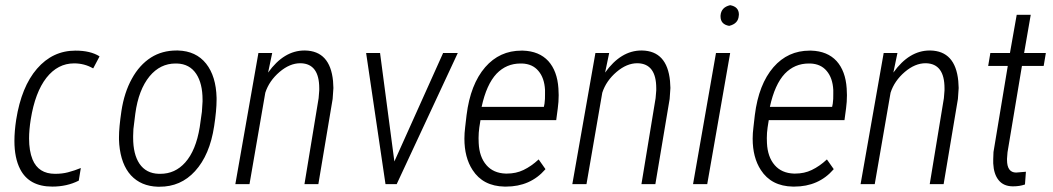

<svg xmlns="http://www.w3.org/2000/svg" viewBox="-20 -705 4031 735"><path d="M280.8 -13.2Q236.3 9.3 180.2 9.3Q91.3 9.3 57.1 -57.6Q35.2 -100.1 35.2 -165.5Q35.2 -202.6 42 -247.1Q62 -373 121.6 -441.9Q181.6 -511.2 268.6 -511.2Q269 -511.2 269.5 -511.2Q325.7 -511.2 360.4 -489.7L360.8 -488.8L360.4 -487.8L337.4 -444.3L336.4 -443.4L335.4 -443.8Q302.7 -462.4 263.7 -462.4Q201.2 -462.4 157.7 -407.2Q114.3 -351.6 97.7 -248Q91.3 -207.5 91.3 -174.8Q91.3 -127.4 104.5 -94.7Q127 -39.6 190.9 -39.6Q190.9 -39.6 191.4 -39.6Q218.3 -39.6 240.2 -45.4Q267.6 -52.7 287.1 -61L289.1 -62V-60.1L281.7 -14.6V-13.7Z M498 -270 490.7 -210.9 489.7 -184.6Q489.7 -181.2 489.7 -177.7Q489.7 -114.7 513.7 -78.6Q539.1 -41 587.9 -39.6Q590.8 -39.6 593.8 -39.6Q650.4 -39.6 689 -83Q730 -128.9 744.6 -218.3L752.9 -277.3L755.4 -316.4Q755.4 -319.8 755.4 -323.2Q755.4 -385.3 731.4 -421.9Q706.1 -460.4 657.2 -461.9Q654.8 -461.9 651.9 -461.9Q593.3 -461.9 552.7 -413.1Q510.3 -361.3 498 -270ZM558.1 -484.9Q600.6 -511.7 655.8 -511.7Q658.7 -511.7 661.1 -511.7Q730.5 -509.8 769 -461.4Q807.1 -413.1 809.1 -330.6Q809.1 -327.1 809.1 -323.2Q809.1 -282.7 799.8 -222.2Q783.2 -111.8 726.6 -49.8Q671.9 10.3 590.3 9.8Q587.4 9.8 584 9.8Q520 7.8 481.4 -33.7Q443.4 -75.2 436.5 -152.3L435.5 -170.9Q435.5 -175.3 435.5 -180.2Q435.5 -216.8 444.8 -279.8Q455.6 -351.1 484.9 -403.8Q513.7 -456.5 558.1 -484.9Z M1050.3 -429.7Q1010.3 -395.5 995.6 -350.1L935.1 0H880.9L969.2 -502H1022L1006.3 -427.2Q1066.9 -511.7 1145.5 -511.7Q1147 -511.7 1147.9 -511.7Q1243.7 -509.8 1254.9 -395L1256.3 -368.2L1253.4 -326.2L1198.7 0H1145.5L1199.7 -329.1L1202.1 -358.9Q1202.1 -363.3 1202.1 -367.2Q1202.1 -460.9 1131.3 -462.9Q1130.4 -462.9 1129.4 -462.9Q1089.4 -462.9 1050.3 -429.7Z M1435.1 -500.5 1489.7 -86.9 1675.8 -501V-502H1676.8H1730H1732.4L1499 -1V0H1498H1457H1456.1L1455.6 -1L1381.8 -500.5V-502H1383.3H1434.1H1435.1Z M2041 -433.6Q2018.6 -460.4 1978.5 -461.9Q1975.6 -461.9 1972.7 -461.9Q1918.5 -461.9 1880.9 -422.9Q1842.3 -381.8 1823.7 -295.9H2062L2064.5 -308.6Q2066.9 -326.2 2066.4 -344.7Q2066.4 -352.5 2066.4 -360.8Q2064 -406.7 2041 -433.6ZM2067.4 -56.6Q2010.3 9.3 1917 9.3Q1914.6 9.3 1911.6 9.3Q1829.1 7.8 1789.1 -54.2Q1757.8 -102.1 1757.8 -174.3Q1757.8 -195.3 1760.7 -218.3L1766.1 -264.6Q1780.8 -382.3 1837.4 -447.8Q1892.6 -511.2 1976.1 -511.2Q1979 -511.2 1981.9 -511.2Q2043.9 -509.3 2079.1 -471.2Q2113.3 -433.1 2117.7 -366.7Q2118.7 -353.5 2118.7 -340.8Q2118.7 -314.9 2115.2 -290L2109.4 -246.1V-245.1H2107.9H1819.3L1814.9 -217.3Q1812 -196.8 1812 -176.3Q1812 -167 1812.5 -157.2Q1814.9 -104.5 1841.8 -73.2Q1868.7 -42 1916 -40.5Q1918.5 -40.5 1920.4 -40.5Q1955.6 -40.5 1983.9 -54.2Q2014.2 -68.8 2041 -93.8L2042 -94.7L2043 -93.3L2067.4 -58.6L2067.9 -57.6Z M2340.3 -429.7Q2300.3 -395.5 2285.6 -350.1L2225.1 0H2170.9L2259.3 -502H2312L2296.4 -427.2Q2356.9 -511.7 2435.5 -511.7Q2437 -511.7 2438 -511.7Q2533.7 -509.8 2544.9 -395L2546.4 -368.2L2543.5 -326.2L2488.8 0H2435.5L2489.7 -329.1L2492.2 -358.9Q2492.2 -363.3 2492.2 -367.2Q2492.2 -460.9 2421.4 -462.9Q2420.4 -462.9 2419.4 -462.9Q2379.4 -462.9 2340.3 -429.7Z M2771 -606Q2738.3 -611.8 2738.3 -642.1Q2738.3 -643.6 2738.3 -645.5Q2740.7 -677.2 2774.9 -685.1H2775.4Q2808.1 -679.2 2808.6 -649.9Q2808.6 -647.5 2808.1 -645Q2806.2 -614.3 2771.5 -606H2771ZM2687.5 0H2686H2634.8H2633.3V-1.5L2720.7 -501V-502H2721.7H2773.4H2774.9V-500.5L2687.5 -1Z M3144.5 -433.6Q3122.1 -460.4 3082 -461.9Q3079.1 -461.9 3076.2 -461.9Q3022 -461.9 2984.4 -422.9Q2945.8 -381.8 2927.2 -295.9H3165.5L3168 -308.6Q3170.4 -326.2 3169.9 -344.7Q3169.9 -352.5 3169.9 -360.8Q3167.5 -406.7 3144.5 -433.6ZM3170.9 -56.6Q3113.8 9.3 3020.5 9.3Q3018.1 9.3 3015.1 9.3Q2932.6 7.8 2892.6 -54.2Q2861.3 -102.1 2861.3 -174.3Q2861.3 -195.3 2864.3 -218.3L2869.6 -264.6Q2884.3 -382.3 2940.9 -447.8Q2996.1 -511.2 3079.6 -511.2Q3082.5 -511.2 3085.4 -511.2Q3147.5 -509.3 3182.6 -471.2Q3216.8 -433.1 3221.2 -366.7Q3222.2 -353.5 3222.2 -340.8Q3222.2 -314.9 3218.8 -290L3212.9 -246.1V-245.1H3211.4H2922.9L2918.5 -217.3Q2915.5 -196.8 2915.5 -176.3Q2915.5 -167 2916 -157.2Q2918.5 -104.5 2945.3 -73.2Q2972.2 -42 3019.5 -40.5Q3022 -40.5 3023.9 -40.5Q3059.1 -40.5 3087.4 -54.2Q3117.7 -68.8 3144.5 -93.8L3145.5 -94.7L3146.5 -93.3L3170.9 -58.6L3171.4 -57.6Z M3443.8 -429.7Q3403.8 -395.5 3389.2 -350.1L3328.6 0H3274.4L3362.8 -502H3415.5L3399.9 -427.2Q3460.4 -511.7 3539.1 -511.7Q3540.5 -511.7 3541.5 -511.7Q3637.2 -509.8 3648.4 -395L3649.9 -368.2L3647 -326.2L3592.3 0H3539.1L3593.3 -329.1L3595.7 -358.9Q3595.7 -363.3 3595.7 -367.2Q3595.7 -460.9 3524.9 -462.9Q3523.9 -462.9 3522.9 -462.9Q3482.9 -462.9 3443.8 -429.7Z M3835 -97.7Q3835 -95.2 3835 -92.8Q3835 -44.9 3869.6 -44.4L3905.8 -47.4L3907.2 -47.9V-45.9L3903.8 0V1L3902.8 1.5Q3882.8 8.3 3858.9 8.3Q3857.4 8.3 3856 8.3Q3821.3 7.8 3802.7 -15.6Q3784.2 -38.6 3782.2 -79.6Q3781.7 -87.9 3782.2 -95.7Q3782.2 -109.9 3783.2 -123L3837.9 -452.6H3764.2H3762.7L3763.2 -454.6L3771 -501V-502H3772H3846.2L3872.1 -648.4H3925.8L3900.4 -502H3981.9H3983.4V-500.5L3975.6 -454.1L3975.1 -452.6H3974.1H3892.1L3836.9 -122.1Z"/></svg>

Font: MAUL Condensed Light Italic
Style: Light Italic
Weight: 300
Italic angle: -12°
Designer: MAUL
Version: Version 1.0; 2020; ttfautohint (v1.8.3)